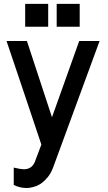

<svg xmlns="http://www.w3.org/2000/svg" viewBox="-20 -729 540 961"><path d="M376.5 -523.9H478.5L248.5 102.1Q247.6 104.5 246.1 108.4Q244.6 112.3 243.7 114.7Q234.4 138.2 220.5 155.8Q206.5 173.3 190.4 186Q177.7 195.8 161.6 202.1Q145.5 208.5 128.4 210.9Q124 211.4 119.6 211.7Q115.2 211.9 110.4 211.9Q80.1 211.9 48.8 196.8V109.9Q67.4 114.3 79.6 116.2Q91.8 118.2 98.6 118.2Q138.2 118.2 153.3 83.5V84.5L157.2 73.7L187 -5.4Q144.5 -133.3 100.1 -264.6Q55.7 -396 12.7 -523.9H114.7L240.2 -142.1ZM221.2 -709.5V-595.2H106V-709.5ZM378.9 -709.5V-595.2H263.7V-709.5Z"/></svg>

Font: SolaimanLipi
Style: Bold
Weight: 700
Designer: Solaiman Karim
Foundry: Al Mamun Sumon
Version: Version 2.000